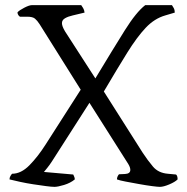

<svg xmlns="http://www.w3.org/2000/svg" viewBox="-20 -727 729 747"><path d="M192 0Q181 0 158.5 -3Q136 -6 109.5 -10Q83 -14 58 -19.5Q33 -25 17 -29Q17 -36 20.5 -42Q24 -48 27 -51Q62 -51 94.5 -84Q127 -117 157 -164L294 -378L134 -633Q125 -647 116 -654.5Q107 -662 86 -662H58Q55 -663 51.5 -668Q48 -673 48 -679Q55 -687 74.5 -697Q94 -707 104 -707H296Q299 -703 303.5 -695.5Q308 -688 309 -678L263 -667Q245 -663 233 -656Q221 -649 221 -637Q221 -625 233 -605L351 -422Q421 -538 465.5 -609Q510 -680 545 -707H649Q652 -703 656 -695.5Q660 -688 660 -678L623 -667Q581 -655 547 -619Q513 -583 475 -522Q437 -461 384 -371L535 -133Q554 -104 575 -79Q596 -54 633 -51L665 -48Q671 -43 671 -29Q661 -19 638.5 -9.5Q616 0 602 0Q594 0 571 -3Q548 -6 520.5 -11Q493 -16 469 -20.5Q445 -25 435 -29Q435 -35 437.5 -40.5Q440 -46 443 -49L466 -50Q487 -51 487 -66Q487 -76 479 -89L328 -327L182 -99Q173 -85 164 -74Q155 -63 151 -58L265 -48Q266 -45 268.5 -40Q271 -35 271 -29Q254 -15 229.5 -7.5Q205 0 192 0Z"/></svg>

Font: Texturina 72pt Light
Style: Regular
Weight: 300
Designer: Guillermo Torres Carreño
Foundry: Omnibus-Type
Version: Version 1.002; ttfautohint (v1.8.3)